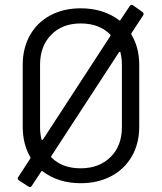

<svg xmlns="http://www.w3.org/2000/svg" viewBox="-20 -742 662 786"><path d="M566 -679 518 -606Q517 -603 518 -600Q550 -548 550 -476V-224Q550 -155 520 -102.5Q490 -50 435.5 -21Q381 8 310 8Q219 8 154 -41Q151 -44 149 -40L110 19Q105 27 97 22L58 -3Q50 -9 54 -16L104 -93Q106 -96 104 -99Q73 -152 73 -224V-476Q73 -545 102.5 -597.5Q132 -650 186 -679Q240 -708 310 -708Q403 -708 468 -659Q471 -656 473 -660L511 -717Q513 -721 517 -722Q521 -723 525 -720L563 -693Q571 -687 566 -679ZM150 -171Q151 -169 153 -169Q155 -169 156 -171L432 -595Q434 -598 431 -601Q386 -646 310 -646Q235 -646 189.5 -599.5Q144 -553 144 -477V-221Q144 -195 150 -171ZM473 -528Q472 -530 470.5 -530Q469 -530 467 -528L190 -103Q188 -100 191 -97Q235 -53 310 -53Q386 -53 432.5 -99Q479 -145 479 -221V-477Q479 -503 473 -528Z"/></svg>

Font: Barlow
Style: Regular
Weight: 400
Designer: Jeremy Tribby
Foundry: Tribby Type
Version: Version 1.408;December 10, 2018;FontCreator 11.5.0.2430 64-b